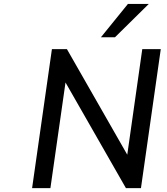

<svg xmlns="http://www.w3.org/2000/svg" viewBox="-20 -973 865 993"><path d="M240.7 0 318.8 -546.4 631.3 0H709L811.5 -718.8H715.8L638.2 -172.9L326.2 -718.8H248.5L146 0ZM574.7 -780.3 749.5 -952.6H641.6L502 -780.3Z"/></svg>

Font: Winston
Style: Italic
Weight: 400
Italic angle: -8.13011°
Designer: Vernon Adams, Kim Jin-seong, David Berlow, Cristiano Sobral
Foundry: The Winston Project Authors
Version: Version 3.004